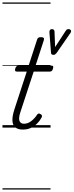

<svg xmlns="http://www.w3.org/2000/svg" viewBox="-20 -1030 594 1550"><path d="M164 16Q126 16 104.5 -1Q83 -18 80.5 -53.5Q78 -89 95 -143L196 -452H116Q105 -452 102.5 -458.5Q100 -465 103 -477Q107 -489 113.5 -494.5Q120 -500 130 -500H211L279 -709Q283 -721 289.5 -725.5Q296 -730 310 -730Q326 -730 332 -724Q338 -718 334 -706L267 -500H396Q407 -500 409 -494Q411 -488 408 -476Q404 -463 398 -457.5Q392 -452 381 -452H252L145 -126Q128 -75 137.5 -53Q147 -31 173 -31Q205 -31 232.5 -52.5Q260 -74 278 -102Q282 -109 289 -112.5Q296 -116 307 -109Q318 -103 319 -95.5Q320 -88 315 -80Q302 -55 280 -33Q258 -11 229.5 2.5Q201 16 164 16ZM533 -795Q545 -795 551.5 -786Q558 -777 548 -763L436 -601Q431 -595 425 -591Q419 -587 411 -587Q403 -587 398 -591Q393 -595 392 -601L379 -769Q378 -780 383 -787.5Q388 -795 398 -795Q406 -795 412.5 -791Q419 -787 420 -776L425 -650L511 -782Q516 -790 521.5 -792.5Q527 -795 533 -795ZM0 490H388V500H0ZM0 -20H388V0H0ZM0 -505H388V-500H0ZM0 -1010H388V-1000H0Z"/></svg>

Font: Playwrite MX Guides
Style: Regular
Weight: 400
Designer: Veronika Burian, José Scaglione
Foundry: TypeTogether
Version: Version 1.003